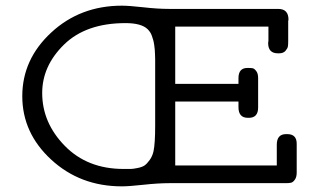

<svg xmlns="http://www.w3.org/2000/svg" viewBox="-20 -642 1090 673"><path d="M407.2 -622.1Q432.1 -622.1 482.2 -616.5Q532.2 -610.8 571.8 -610.8H955.1Q991.2 -610.8 991.2 -573.2Q991.2 -572.3 990.7 -570.6Q990.2 -568.8 990.2 -567.9V-497.1Q990.2 -484.9 989 -478.5Q987.8 -472.2 980.5 -463.6Q973.1 -455.1 958 -455.1H954.1Q919.9 -455.1 919.9 -491.2Q919.9 -492.2 920.4 -495.1Q920.9 -498 920.9 -499V-548.8H594.2V-348.1H815.9V-368.2Q815.9 -404.3 848.1 -403.8H851.1Q859.9 -403.8 865.5 -402.8Q871.1 -401.9 877.9 -393.3Q884.8 -384.8 884.8 -368.2V-265.1Q884.8 -229 852.1 -229H849.1Q815.9 -229 815.9 -266.1V-286.1H594.2V-62H950.2V-134.8Q950.2 -171.9 982.9 -171.9H986.8Q1021 -171.9 1020 -136.2V-37.1Q1020 -21 1013.4 -12Q1006.8 -2.9 1000 -1.5Q993.2 0 982.9 0H574.2Q534.2 0 483.2 5.6Q432.1 11.2 407.2 11.2Q261.2 11.2 159.7 -82.3Q58.1 -175.8 58.1 -304.9Q58.1 -434.1 159.7 -528.1Q261.2 -622.1 407.2 -622.1ZM127.9 -315.9Q127.9 -211.9 207 -130.9Q286.1 -49.8 413.1 -49.8Q431.2 -49.8 438.5 -49.8Q445.8 -49.8 461.9 -53Q478 -56.2 486.6 -62Q495.1 -67.9 504.6 -81.1Q514.2 -94.2 518.1 -111.8Q523.9 -138.7 523.9 -201.2V-401.9Q523.9 -403.8 523.9 -416.5Q523.9 -429.2 523.9 -433.6Q523.9 -438 523.4 -450Q522.9 -461.9 522.5 -468Q522 -474.1 520.5 -484.6Q519 -495.1 517.1 -501.5Q515.1 -507.8 512.5 -515.9Q509.8 -523.9 505.9 -529.5Q502 -535.2 497.1 -540Q475.1 -561 419.9 -561Q281.7 -561 204.8 -486.1Q127.9 -411.1 127.9 -315.9Z"/></svg>

Font: CMU Typewriter Text Variable Width
Style: Medium
Weight: 500
Version: Version 0.7.0